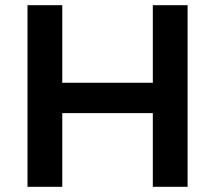

<svg xmlns="http://www.w3.org/2000/svg" viewBox="-20 -720 830 740"><path d="M86 -700H220V-401H569V-700H703V0H569V-284H220V0H86Z"/></svg>

Font: Montserrat arm Medium
Style: Regular
Weight: 500
Designer: Julieta Ulanovsky
Foundry: Julieta Ulanovsky
Version: Version 6.000;PS 006.000;hotconv 1.0.88;makeotf.lib2.5.64775